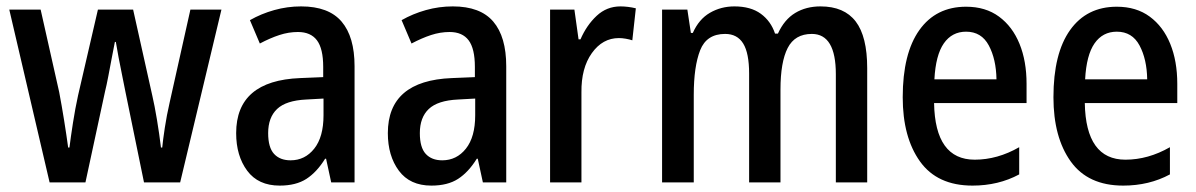

<svg xmlns="http://www.w3.org/2000/svg" viewBox="-20 -570 3739 600"><path d="M372 -283Q368 -304 362 -333Q356 -362 350.5 -391Q345 -420 342 -439H339Q335 -419 329.5 -390Q324 -361 318.5 -332Q313 -303 308 -283L247 0H135L9 -540H107L165 -282Q173 -240 180.5 -193Q188 -146 193 -109H197Q201 -141 208 -186Q215 -231 224 -272L286 -540H396L456 -271Q463 -241 470.5 -196Q478 -151 483 -109H487Q489 -131 495 -170.5Q501 -210 510 -249L575 -540H672L543 0H430Z M921 -550Q1007 -550 1047.5 -502.5Q1088 -455 1088 -363V0H1015L999 -74H996Q970 -32 937.5 -11Q905 10 854 10Q787 10 752.5 -36.5Q718 -83 718 -154Q718 -318 918 -326L990 -329V-361Q990 -418 970.5 -444Q951 -470 911 -470Q882 -470 853 -460.5Q824 -451 792 -434L761 -507Q796 -527 837 -538.5Q878 -550 921 -550ZM937 -259Q874 -256 846 -229.5Q818 -203 818 -154Q818 -109 836.5 -89Q855 -69 888 -69Q933 -69 962 -105.5Q991 -142 991 -210V-262Z M1395 -550Q1481 -550 1521.5 -502.5Q1562 -455 1562 -363V0H1489L1473 -74H1470Q1444 -32 1411.5 -11Q1379 10 1328 10Q1261 10 1226.5 -36.5Q1192 -83 1192 -154Q1192 -318 1392 -326L1464 -329V-361Q1464 -418 1444.5 -444Q1425 -470 1385 -470Q1356 -470 1327 -460.5Q1298 -451 1266 -434L1235 -507Q1270 -527 1311 -538.5Q1352 -550 1395 -550ZM1411 -259Q1348 -256 1320 -229.5Q1292 -203 1292 -154Q1292 -109 1310.5 -89Q1329 -69 1362 -69Q1407 -69 1436 -105.5Q1465 -142 1465 -210V-262Z M1919 -550Q1930 -550 1942.5 -548.5Q1955 -547 1967 -544L1956 -444Q1947 -447 1935.5 -449Q1924 -451 1914 -451Q1863 -451 1829.5 -404Q1796 -357 1797 -281V0H1699V-540H1775L1788 -447H1794Q1813 -491 1844.5 -520.5Q1876 -550 1919 -550Z M2544 -550Q2618 -550 2654 -503Q2690 -456 2690 -357V0H2592V-338Q2592 -464 2517 -464Q2464 -464 2441.5 -420Q2419 -376 2419 -290V0H2321V-340Q2321 -404 2302.5 -434Q2284 -464 2246 -464Q2188 -464 2168 -413Q2148 -362 2148 -274V0H2049V-540H2128L2139 -467H2145Q2164 -510 2198.5 -530Q2233 -550 2275 -550Q2326 -550 2357.5 -527Q2389 -504 2402 -465H2411Q2431 -509 2465 -529.5Q2499 -550 2544 -550Z M2999 -549Q3060 -549 3102 -518Q3144 -487 3166 -433Q3188 -379 3188 -308V-248H2899Q2902 -71 3026 -71Q3097 -71 3165 -110V-25Q3100 10 3019 10Q2909 10 2855 -65.5Q2801 -141 2801 -266Q2801 -403 2853 -476Q2905 -549 2999 -549ZM2999 -471Q2955 -471 2929.5 -434.5Q2904 -398 2900 -322H3094Q3093 -385 3070 -428Q3047 -471 2999 -471Z M3470 -549Q3531 -549 3573 -518Q3615 -487 3637 -433Q3659 -379 3659 -308V-248H3370Q3373 -71 3497 -71Q3568 -71 3636 -110V-25Q3571 10 3490 10Q3380 10 3326 -65.5Q3272 -141 3272 -266Q3272 -403 3324 -476Q3376 -549 3470 -549ZM3470 -471Q3426 -471 3400.5 -434.5Q3375 -398 3371 -322H3565Q3564 -385 3541 -428Q3518 -471 3470 -471Z"/></svg>

Font: Noto Sans Malayalam Condensed Medium
Style: Regular
Weight: 500
Width: 3
Designer: Jelle Bosma - Monotype Design Team
Foundry: Monotype Imaging Inc.
Version: Version 2.104; ttfautohint (v1.8.4.7-5d5b)